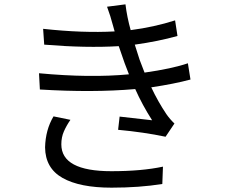

<svg xmlns="http://www.w3.org/2000/svg" viewBox="-20 -818 1040 886"><path d="M305 -265Q287 -239 275 -212Q263 -185 263 -152Q263 -28 494 -28Q634 -28 732 -49L729 31Q623 48 495 48Q348 48 268.5 3Q189 -42 188 -138Q190 -219 227 -281ZM502 -698Q490 -744 474 -787L559 -798Q566 -740 583 -679Q691 -693 788 -724L799 -652Q710 -627 602 -612L624 -543L647 -483Q774 -501 847 -526L859 -451Q785 -431 678 -415Q709 -349 748 -291Q764 -268 785 -248L744 -187Q644 -208 525 -219L532 -280Q623 -270 682 -263Q637 -333 604 -407Q408 -390 164 -405L160 -480Q395 -458 575 -475L555 -527L528 -605Q378 -596 184 -612L179 -685Q362 -665 509 -673Z"/></svg>

Font: Gothic Nguyen
Style: Regular
Weight: 400
Designer: MORI Takayuki
Version: Version 1.220;July 21, 2023;FontCreator 14.0.0.2814 64-bit